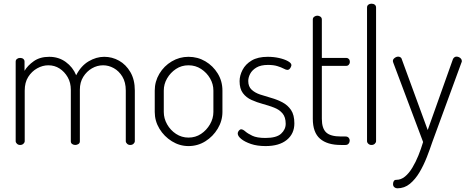

<svg xmlns="http://www.w3.org/2000/svg" viewBox="-20 -786 2541 1041"><path d="M89 0Q79 0 72 -6.5Q65 -13 65 -21V-452Q65 -461 72 -466.5Q79 -472 89 -472Q100 -472 106.5 -466.5Q113 -461 113 -452V-402Q130 -431 163.5 -454.5Q197 -478 247 -478Q298 -478 336.5 -450Q375 -422 393 -378Q419 -429 460.5 -453.5Q502 -478 545 -478Q588 -478 625.5 -457Q663 -436 687 -395Q711 -354 711 -295V-21Q711 -13 704 -6.5Q697 0 686 0Q676 0 669 -6.5Q662 -13 662 -21V-295Q662 -340 643.5 -370.5Q625 -401 597 -416.5Q569 -432 539 -432Q507 -432 478.5 -415.5Q450 -399 431.5 -369.5Q413 -340 413 -300V-20Q413 -10 405 -5Q397 0 388 0Q379 0 371.5 -5Q364 -10 364 -20V-299Q364 -338 347 -367.5Q330 -397 303 -414.5Q276 -432 242 -432Q211 -432 181.5 -415.5Q152 -399 133 -369Q114 -339 114 -295V-21Q114 -13 107 -6.5Q100 0 89 0Z M1002 6Q954 6 912 -20Q870 -46 844.5 -88Q819 -130 819 -179V-295Q819 -344 844 -386Q869 -428 911 -453Q953 -478 1002 -478Q1052 -478 1093.5 -453.5Q1135 -429 1160.5 -387.5Q1186 -346 1186 -295V-179Q1186 -131 1160.5 -88.5Q1135 -46 1093.5 -20Q1052 6 1002 6ZM1002 -40Q1040 -40 1070 -60Q1100 -80 1118.5 -112Q1137 -144 1137 -179V-295Q1137 -330 1119 -361Q1101 -392 1070.5 -412Q1040 -432 1002 -432Q964 -432 934 -412Q904 -392 886 -361Q868 -330 868 -295V-179Q868 -144 886 -112Q904 -80 934.5 -60Q965 -40 1002 -40Z M1420 6Q1374 6 1340.5 -5.5Q1307 -17 1288 -32.5Q1269 -48 1269 -62Q1269 -67 1271.5 -72Q1274 -77 1278.5 -81Q1283 -85 1287 -85Q1297 -85 1310 -73.5Q1323 -62 1348 -50Q1373 -38 1419 -38Q1479 -38 1504 -61Q1529 -84 1529 -115Q1529 -151 1511.5 -171.5Q1494 -192 1465 -203Q1436 -214 1404.5 -222.5Q1373 -231 1344 -244Q1315 -257 1297 -281Q1279 -305 1279 -346Q1279 -376 1295 -407Q1311 -438 1344.5 -458Q1378 -478 1432 -478Q1464 -478 1493 -471.5Q1522 -465 1541 -454.5Q1560 -444 1560 -433Q1560 -429 1557 -422.5Q1554 -416 1549.5 -411.5Q1545 -407 1538 -407Q1531 -407 1518 -414Q1505 -421 1484 -427.5Q1463 -434 1433 -434Q1394 -434 1370.5 -420Q1347 -406 1336.5 -386Q1326 -366 1326 -347Q1326 -317 1344 -300Q1362 -283 1390.5 -273.5Q1419 -264 1451 -255Q1483 -246 1511.5 -231Q1540 -216 1558 -189.5Q1576 -163 1576 -117Q1576 -61 1535 -27.5Q1494 6 1420 6Z M1828 0Q1754 0 1715 -34Q1676 -68 1676 -142V-680Q1676 -690 1684 -695.5Q1692 -701 1700 -701Q1710 -701 1717.5 -695.5Q1725 -690 1725 -680V-472H1858Q1866 -472 1871.5 -466Q1877 -460 1877 -450Q1877 -442 1871.5 -435.5Q1866 -429 1858 -429H1725V-142Q1725 -90 1748.5 -68Q1772 -46 1828 -46H1853Q1864 -46 1870 -39.5Q1876 -33 1876 -23Q1876 -14 1870 -7Q1864 0 1853 0Z M1994 0Q1984 0 1977 -6.5Q1970 -13 1970 -21V-745Q1970 -755 1977 -760.5Q1984 -766 1994 -766Q2005 -766 2012 -760.5Q2019 -755 2019 -745V-21Q2019 -13 2012 -6.5Q2005 0 1994 0Z M2134 235Q2125 235 2118 229Q2111 223 2111 212Q2111 203 2115 196Q2119 189 2129 189Q2154 189 2175.5 171.5Q2197 154 2215.5 123.5Q2234 93 2248.5 57Q2263 21 2274 -16L2112 -447Q2110 -452 2110 -455Q2110 -462 2114.5 -467Q2119 -472 2125.5 -475.5Q2132 -479 2139 -479Q2145 -479 2151 -475.5Q2157 -472 2158 -466L2299 -81L2436 -466Q2439 -472 2444 -475.5Q2449 -479 2455 -479Q2462 -479 2468.5 -476Q2475 -473 2479.5 -467.5Q2484 -462 2484 -455Q2484 -450 2482 -447L2324 -16Q2311 23 2294 66.5Q2277 110 2254.5 148Q2232 186 2202.5 210.5Q2173 235 2134 235Z"/></svg>

Font: Dosis Light
Style: Regular
Weight: 300
Designer: EdgarTolentino, PabloImpallari, IginoMarini
Foundry: EdgarTolentino, PabloImpallari, IginoMarini
Version: Version 3.001; ttfautohint (v1.8.2)